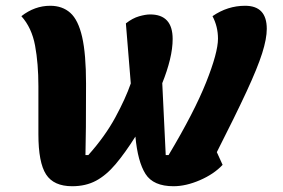

<svg xmlns="http://www.w3.org/2000/svg" viewBox="-20 -620 980 665"><path d="M230 25Q166 25 139.5 -16Q113 -57 113 -155Q113 -243 113 -321.5Q113 -400 101.5 -462Q90 -524 54 -564Q100 -600 154 -600Q196 -600 223.5 -575.5Q251 -551 264.5 -492Q278 -433 278 -330Q278 -240 277.5 -180Q277 -120 276 -83H286Q344 -148 379.5 -213.5Q415 -279 433 -331L416 -539Q439 -557 461.5 -563.5Q484 -570 500 -570Q578 -570 578 -485Q578 -452 568.5 -413Q559 -374 542 -332L554 -83H564Q653 -232 694 -335Q735 -438 735 -486Q735 -528 716 -564Q768 -600 829 -600Q904 -600 904 -520Q904 -486 888 -435.5Q872 -385 834 -303Q796 -221 731 -93L751 -49Q721 -17 672.5 4Q624 25 581 25Q511 25 484 -17.5Q457 -60 449 -147Q413 -90 380.5 -51.5Q348 -13 312.5 6Q277 25 230 25Z"/></svg>

Font: Lemonada SemiBold
Style: Regular
Weight: 600
Designer: Mohamed Gaber (Arabic), Eduardo Tunni (Latin)
Foundry: Kief Type Foundry
Version: Version 4.005; ttfautohint (v1.8.3)